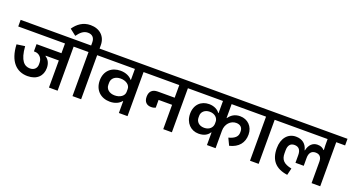

<svg xmlns="http://www.w3.org/2000/svg" viewBox="-73 -1711 4607 2485"><g transform="rotate(20 2231.0 -468.5)"><path d="M311 -44C441 -44 512 -121 512 -227C512 -287 491 -336 443 -367V-373H624V0H743V-607H865V-698H-20V-607H624V-473H281V-373H295C355 -373 400 -323 400 -261V-236C400 -188 367 -148 307 -148C231 -148 165 -202 151 -398L38 -382C49 -149 159 -44 311 -44Z M948 0H1067V-607H1190V-698H1067V-745C1067 -864 984 -944 856 -944C752 -944 680 -888 628 -813L715 -745C756 -802 797 -840 857 -840C916 -840 951 -805 951 -741V-698H825V-607H948Z M1587 0H1706V-607H1828V-698H1150V-607H1587V-456H1582C1552 -492 1498 -522 1422 -522C1301 -522 1210 -446 1210 -312C1210 -176 1303 -97 1425 -97C1498 -97 1552 -125 1582 -163H1587ZM1457 -195C1382 -195 1334 -238 1334 -296V-326C1334 -384 1382 -427 1457 -427C1533 -427 1588 -385 1588 -331V-291C1588 -237 1533 -195 1457 -195Z M1951 -215C1979 -215 1997 -221 2012 -228V-335H2198V0H2317V-607H2439V-698H1788V-607H2198V-433H1965C1890 -433 1852 -392 1852 -321C1852 -254 1888 -215 1951 -215Z M2800 0H2919V-241C2919 -333 2983 -399 3059 -399C3122 -399 3149 -361 3149 -316V-299C3149 -245 3112 -207 3027 -185L3073 -89C3198 -119 3260 -199 3260 -311C3260 -422 3182 -498 3078 -498C3003 -498 2955 -463 2923 -416H2919V-607H3310V-698H2399V-607H2800V-440H2795C2770 -477 2718 -508 2647 -508C2537 -508 2456 -432 2456 -308C2456 -181 2540 -101 2645 -101C2724 -101 2769 -132 2795 -173H2800ZM2688 -197C2615 -197 2576 -244 2576 -296V-323C2576 -373 2618 -418 2688 -418C2760 -418 2803 -371 2803 -323V-296C2803 -246 2763 -197 2688 -197Z M3393 0H3512V-607H3635V-698H3270V-607H3393Z M4241 0H4360V-607H4482V-698H3595V-607H4241V-523L4244 -456H4239C4216 -480 4190 -494 4145 -494C4081 -494 4032 -451 4015 -369H4011C3992 -450 3936 -497 3847 -497C3737 -497 3663 -408 3663 -271C3663 -109 3741 -16 3908 7L3931 -88C3822 -110 3780 -154 3780 -243V-282C3780 -352 3809 -389 3866 -389C3925 -389 3955 -352 3955 -282V-176H4069V-284C4069 -351 4098 -390 4156 -390C4212 -390 4241 -357 4241 -295Z"/></g></svg>

Font: IBM Plex Devanagari Medium
Style: Regular
Weight: 600
Designer: Mike Abbink, Paul van der Laan, Pieter van Rosmalen, Erin McLaughlin
Foundry: Bold Monday
Version: Version 1.0